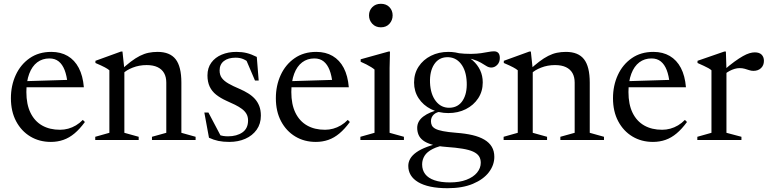

<svg xmlns="http://www.w3.org/2000/svg" viewBox="-20 -738 4056 1012"><path d="M250.5 -464.5Q300 -464.5 336.8 -443Q373.5 -421.5 395.2 -380Q417 -338.5 422 -278H107.5L108.5 -310L371.5 -318L336 -297.5Q332 -339.5 320.5 -369Q309 -398.5 289.5 -414.2Q270 -430 240.5 -430Q203.5 -430 176.2 -409.5Q149 -389 134 -349.2Q119 -309.5 119 -253Q119 -188 140.8 -143.5Q162.5 -99 202.2 -76.5Q242 -54 296.5 -54Q318.5 -54 339.5 -59.8Q360.5 -65.5 380.2 -77.2Q400 -89 416.5 -106L427.5 -95Q400.5 -58 372.8 -34.8Q345 -11.5 314.2 -0.8Q283.5 10 248 10Q187.5 10 140 -18.5Q92.5 -47 65 -98.8Q37.5 -150.5 37.5 -220.5Q37.5 -287 63 -342.5Q88.5 -398 136.2 -431.2Q184 -464.5 250.5 -464.5Z M635.5 -373V-38L711 -17V0H482V-17L556.5 -38V-367.5Q548.5 -374.5 532.8 -383Q517 -391.5 483 -406V-417.5L618 -466.5H625.5ZM781 -17 856.5 -38V-302.5Q856.5 -332 845 -352.5Q833.5 -373 810.5 -384Q787.5 -395 753 -395Q713.5 -395 679.2 -381.5Q645 -368 628.5 -350.5L613 -365Q644 -393.5 669.2 -412.8Q694.5 -432 717.2 -443.5Q740 -455 762.8 -459.8Q785.5 -464.5 810.5 -464.5Q875.5 -464.5 905.8 -425.8Q936 -387 936 -302.5V-38L1011 -17V0H781Z M1225.5 -464.5Q1255.5 -464.5 1280 -458.5Q1304.5 -452.5 1333.5 -438L1343.5 -313.5H1324L1270 -440L1305.5 -397Q1284 -416.5 1265.2 -425.2Q1246.5 -434 1222 -434Q1182.5 -434 1160 -416.2Q1137.5 -398.5 1137.5 -366.5Q1137.5 -343 1149.2 -327Q1161 -311 1184 -297.8Q1207 -284.5 1241.5 -270Q1267 -259 1288 -246Q1309 -233 1323.8 -216.5Q1338.5 -200 1346.8 -178.5Q1355 -157 1355 -128.5Q1355 -85.5 1332.8 -54.2Q1310.5 -23 1273 -6.5Q1235.5 10 1188.5 10Q1156.5 10 1131.2 4.8Q1106 -0.5 1081.5 -12L1057 -145H1078.5L1151 -7.5L1102 -42.5Q1119 -33.5 1132.2 -28.2Q1145.5 -23 1157.5 -21.2Q1169.5 -19.5 1182 -19.5Q1228 -19.5 1257.8 -40.2Q1287.5 -61 1287.5 -103Q1287.5 -123 1279 -137.8Q1270.5 -152.5 1255 -164Q1239.5 -175.5 1218.8 -185.8Q1198 -196 1174 -206.5Q1142 -221 1119.5 -238.8Q1097 -256.5 1085.2 -281.5Q1073.5 -306.5 1073.5 -340.5Q1073.5 -380 1093.8 -407.8Q1114 -435.5 1148.5 -450Q1183 -464.5 1225.5 -464.5Z M1647 -464.5Q1696.5 -464.5 1733.2 -443Q1770 -421.5 1791.8 -380Q1813.5 -338.5 1818.5 -278H1504L1505 -310L1768 -318L1732.5 -297.5Q1728.5 -339.5 1717 -369Q1705.5 -398.5 1686 -414.2Q1666.5 -430 1637 -430Q1600 -430 1572.8 -409.5Q1545.5 -389 1530.5 -349.2Q1515.5 -309.5 1515.5 -253Q1515.5 -188 1537.2 -143.5Q1559 -99 1598.8 -76.5Q1638.5 -54 1693 -54Q1715 -54 1736 -59.8Q1757 -65.5 1776.8 -77.2Q1796.5 -89 1813 -106L1824 -95Q1797 -58 1769.2 -34.8Q1741.5 -11.5 1710.8 -0.8Q1680 10 1644.5 10Q1584 10 1536.5 -18.5Q1489 -47 1461.5 -98.8Q1434 -150.5 1434 -220.5Q1434 -287 1459.5 -342.5Q1485 -398 1532.8 -431.2Q1580.5 -464.5 1647 -464.5Z M1987.5 -594Q1959.5 -594 1942.2 -612.8Q1925 -631.5 1925 -657Q1925 -682.5 1942.2 -700.2Q1959.5 -718 1987.5 -718Q2016 -718 2032.8 -700.2Q2049.5 -682.5 2049.5 -657Q2049.5 -631.5 2032.8 -612.8Q2016 -594 1987.5 -594ZM2035.5 -466.5 2033.5 -380V-38L2109 -17V0H1879.5V-17L1954 -38V-371.5Q1948.5 -376.5 1937 -383.8Q1925.5 -391 1911 -398.5Q1896.5 -406 1881 -412.5V-425.5L2028.5 -466.5Z M2339 254Q2287.5 254 2248.8 245.8Q2210 237.5 2184 222Q2158 206.5 2145 185Q2132 163.5 2132 136.5Q2132 116.5 2142.2 98.5Q2152.5 80.5 2174.5 64.8Q2196.5 49 2231.8 35.8Q2267 22.5 2317 12H2345V23Q2291.5 31.5 2261 47Q2230.5 62.5 2217.8 83.2Q2205 104 2205 128.5Q2205 158.5 2221.2 179.8Q2237.5 201 2270.2 212.2Q2303 223.5 2351.5 223.5Q2402 223.5 2438.5 209.5Q2475 195.5 2494.5 171.8Q2514 148 2514 120Q2514 99.5 2504.5 85.2Q2495 71 2473.8 61.2Q2452.5 51.5 2418 45.8Q2383.5 40 2333 36.5Q2286.5 33 2256.5 24Q2226.5 15 2209.5 1.8Q2192.5 -11.5 2185.8 -28.2Q2179 -45 2179 -64Q2179 -99.5 2211.5 -124Q2244 -148.5 2299 -161L2310 -151Q2280 -148 2265.8 -133.8Q2251.5 -119.5 2251.5 -99.5Q2251.5 -87 2256.2 -77Q2261 -67 2274.5 -59.5Q2288 -52 2314.8 -46.8Q2341.5 -41.5 2385.5 -38Q2433.5 -34.5 2470.5 -25.8Q2507.5 -17 2533.2 -1.8Q2559 13.5 2572.2 35.8Q2585.5 58 2585.5 89Q2585.5 132 2556.8 169.8Q2528 207.5 2472.8 230.8Q2417.5 254 2339 254ZM2343 -142Q2292.5 -142 2251.5 -162.8Q2210.5 -183.5 2186.5 -220Q2162.5 -256.5 2162.5 -303Q2162.5 -350.5 2186.5 -387Q2210.5 -423.5 2251.5 -444Q2292.5 -464.5 2343 -464.5Q2381.5 -464.5 2414.5 -452.8Q2447.5 -441 2472.2 -419Q2497 -397 2510.8 -367.8Q2524.5 -338.5 2524.5 -303.5Q2524.5 -256.5 2500.5 -220Q2476.5 -183.5 2435.5 -162.8Q2394.5 -142 2343 -142ZM2351 -170Q2396 -172 2419.2 -208.8Q2442.5 -245.5 2440 -304.5Q2437.5 -366.5 2409.2 -402.2Q2381 -438 2335 -436.5Q2292 -435 2268.2 -398.5Q2244.5 -362 2246.5 -302.5Q2249 -241.5 2277.2 -205Q2305.5 -168.5 2351 -170ZM2405.5 -434.5 2388 -458.5Q2431.5 -453.5 2462.8 -454Q2494 -454.5 2516 -457.8Q2538 -461 2554.2 -464.2Q2570.5 -467.5 2584 -467.5Q2598.5 -467.5 2606.5 -459Q2614.5 -450.5 2614.5 -432.5Q2614.5 -410 2600.8 -396Q2587 -382 2569.5 -382Q2556.5 -382 2544 -389.8Q2531.5 -397.5 2514.8 -407.5Q2498 -417.5 2471.8 -425.5Q2445.5 -433.5 2405.5 -434.5Z M2788 -373V-38L2863.5 -17V0H2634.5V-17L2709 -38V-367.5Q2701 -374.5 2685.2 -383Q2669.5 -391.5 2635.5 -406V-417.5L2770.5 -466.5H2778ZM2933.5 -17 3009 -38V-302.5Q3009 -332 2997.5 -352.5Q2986 -373 2963 -384Q2940 -395 2905.5 -395Q2866 -395 2831.8 -381.5Q2797.5 -368 2781 -350.5L2765.5 -365Q2796.5 -393.5 2821.8 -412.8Q2847 -432 2869.8 -443.5Q2892.5 -455 2915.2 -459.8Q2938 -464.5 2963 -464.5Q3028 -464.5 3058.2 -425.8Q3088.5 -387 3088.5 -302.5V-38L3163.5 -17V0H2933.5Z M3424 -464.5Q3473.5 -464.5 3510.2 -443Q3547 -421.5 3568.8 -380Q3590.5 -338.5 3595.5 -278H3281L3282 -310L3545 -318L3509.5 -297.5Q3505.5 -339.5 3494 -369Q3482.5 -398.5 3463 -414.2Q3443.5 -430 3414 -430Q3377 -430 3349.8 -409.5Q3322.5 -389 3307.5 -349.2Q3292.5 -309.5 3292.5 -253Q3292.5 -188 3314.2 -143.5Q3336 -99 3375.8 -76.5Q3415.5 -54 3470 -54Q3492 -54 3513 -59.8Q3534 -65.5 3553.8 -77.2Q3573.5 -89 3590 -106L3601 -95Q3574 -58 3546.2 -34.8Q3518.5 -11.5 3487.8 -0.8Q3457 10 3421.5 10Q3361 10 3313.5 -18.5Q3266 -47 3238.5 -98.8Q3211 -150.5 3211 -220.5Q3211 -287 3236.5 -342.5Q3262 -398 3309.8 -431.2Q3357.5 -464.5 3424 -464.5Z M3958 -462Q3982.5 -462 3994.5 -449.8Q4006.5 -437.5 4006.5 -417.5Q4006.5 -393.5 3991.2 -379Q3976 -364.5 3951 -364.5Q3940 -364.5 3928.8 -368.2Q3917.5 -372 3905.2 -375.5Q3893 -379 3878 -379Q3865.5 -379 3852 -375Q3838.5 -371 3825.2 -364Q3812 -357 3801 -347.5L3793.5 -366.5Q3825.5 -394.5 3850.8 -412.8Q3876 -431 3895.5 -442Q3915 -453 3930.2 -457.5Q3945.5 -462 3958 -462ZM3809 -373V-38L3888 -17V0H3655.5V-17L3730 -38V-367.5Q3723.5 -373.5 3713.5 -379Q3703.5 -384.5 3689.2 -391.2Q3675 -398 3656.5 -406V-417.5L3798 -466.5H3806Z"/></svg>

Font: Newsreader 36pt
Style: Regular
Weight: 400
Designer: Hugues Gentile
Foundry: Production Type
Version: Version 1.003